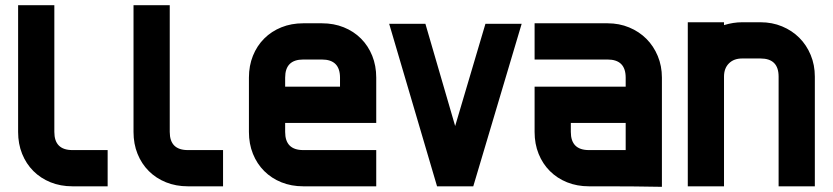

<svg xmlns="http://www.w3.org/2000/svg" viewBox="-20 -720 3219 742"><path d="M396 -140V0H260Q214 0 175.5 -15.5Q137 -31 109 -59Q81 -87 65.5 -125.5Q50 -164 50 -210V-700H190V-210Q190 -140 260 -140Z M842 -140V0H706Q660 0 621.5 -15.5Q583 -31 555 -59Q527 -87 511.5 -125.5Q496 -164 496 -210V-700H636V-210Q636 -140 706 -140Z M1434 0H1152Q1106 0 1067.5 -15.5Q1029 -31 1001 -59Q973 -87 957.5 -125.5Q942 -164 942 -210V-420Q942 -466 957.5 -504.5Q973 -543 1001 -571Q1029 -599 1067.5 -614.5Q1106 -630 1152 -630H1224Q1270 -630 1308.5 -614.5Q1347 -599 1375 -571Q1403 -543 1418.5 -504.5Q1434 -466 1434 -420V-245H1082V-210Q1082 -140 1152 -140H1434ZM1082 -420V-385H1294V-420Q1294 -490 1224 -490H1152Q1082 -490 1082 -420Z M1996 -628 1809 0H1669L1484 -628H1624L1739 -233L1856 -628H1996Z M2046 -630H2328Q2373 -630 2411.5 -614Q2450 -598 2478 -570Q2506 -542 2522 -503.5Q2538 -465 2538 -420V2Q2485 1 2433 0.5Q2381 0 2328 0H2256Q2210 0 2171.5 -15.5Q2133 -31 2105 -59Q2077 -87 2061.5 -125.5Q2046 -164 2046 -210V-385H2398V-420Q2398 -490 2328 -490H2046ZM2398 -245H2186V-210Q2186 -140 2256 -140H2398Z M3129 0H2989V-424Q2989 -494 2919 -494H2848Q2816 -494 2797 -475Q2778 -456 2778 -424V0H2638V-634H2778V-623Q2814 -634 2848 -634H2919Q2964 -634 3002.5 -618Q3041 -602 3069 -574Q3097 -546 3113 -507.5Q3129 -469 3129 -424Z"/></svg>

Font: CAT North
Style: Regular
Weight: 400
Designer: Peter Wiegel
Foundry: Peter Wiegel
Version: Version 1.000